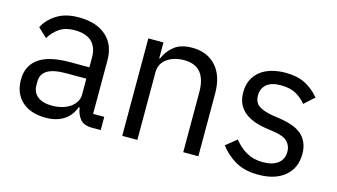

<svg xmlns="http://www.w3.org/2000/svg" viewBox="-67 -749 1724 982"><g transform="rotate(15 794.5 -258.0)"><path d="M460 0Q415 0 395.5 -24Q376 -48 371 -84H366Q349 -36 310 -12Q271 12 217 12Q135 12 89.5 -30Q44 -72 44 -144Q44 -217 97.5 -256Q151 -295 264 -295H366V-346Q366 -401 336 -430Q306 -459 244 -459Q197 -459 165.5 -438Q134 -417 113 -382L65 -427Q86 -469 132 -498.5Q178 -528 248 -528Q342 -528 394 -482Q446 -436 446 -354V-70H505V0ZM230 -56Q260 -56 285 -63Q310 -70 328 -83Q346 -96 356 -113Q366 -130 366 -150V-235H260Q191 -235 159.5 -215Q128 -195 128 -157V-136Q128 -98 155.5 -77Q183 -56 230 -56Z M619 0V-516H699V-432H703Q722 -476 756.5 -502Q791 -528 849 -528Q929 -528 975.5 -476.5Q1022 -425 1022 -331V0H942V-317Q942 -456 825 -456Q801 -456 778.5 -450Q756 -444 738 -432Q720 -420 709.5 -401.5Q699 -383 699 -358V0Z M1342 12Q1270 12 1221.5 -15.5Q1173 -43 1138 -89L1195 -135Q1225 -97 1262 -76.5Q1299 -56 1348 -56Q1399 -56 1427.5 -78Q1456 -100 1456 -140Q1456 -170 1436.5 -191.5Q1417 -213 1366 -221L1325 -227Q1289 -232 1259 -242.5Q1229 -253 1206.5 -270.5Q1184 -288 1171.5 -314Q1159 -340 1159 -376Q1159 -414 1173 -442.5Q1187 -471 1211.5 -490Q1236 -509 1270 -518.5Q1304 -528 1343 -528Q1406 -528 1448.5 -506Q1491 -484 1523 -445L1470 -397Q1453 -421 1420 -440.5Q1387 -460 1337 -460Q1287 -460 1261.5 -438.5Q1236 -417 1236 -380Q1236 -342 1261.5 -325Q1287 -308 1335 -300L1375 -294Q1461 -281 1497 -244.5Q1533 -208 1533 -149Q1533 -74 1482 -31Q1431 12 1342 12Z"/></g></svg>

Font: IBM Plex Thai
Style: Regular
Weight: 400
Designer: Mike Abbink, Paul van der Laan, Pieter van Rosmalen, Ben Mitchell, Mark Frömberg
Foundry: Bold Monday
Version: Version 1.0